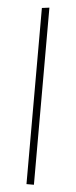

<svg xmlns="http://www.w3.org/2000/svg" viewBox="-53 -767 316 797"><g transform="rotate(5 104.5 -369.0)"><path d="M89 0V-734L120 -738V0Z"/></g></svg>

Font: FiraGO UltraLight
Style: Regular
Weight: 200
Designer: bBox Type
Foundry: bBox Type GmbH
Version: Version 1.001